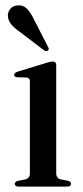

<svg xmlns="http://www.w3.org/2000/svg" viewBox="-20 -687 305 707"><path d="M187 -446.5V-49Q187 -30.5 203.5 -26.5L230 -21.5Q241.5 -18.5 241.5 -10Q241.5 0 227.5 0H48Q34.5 0 34.5 -10Q34.5 -17.5 45.5 -21L73.5 -26.5Q90 -31 90 -48.5V-387Q90 -400 78.5 -401.5L42.5 -402.5Q32 -404 32 -411.5Q32 -418.5 44.5 -423L149 -455Q166 -460.5 174 -460.5Q187 -460.5 187 -446.5ZM105.5 -614.5 156.5 -515Q162 -506 157.5 -501.5Q152 -496.5 142.5 -501.5L52.5 -570Q34 -583 22.2 -596.5Q10.5 -610 9 -627.5Q8 -641 17.2 -653.5Q26.5 -666 45.5 -667Q65.5 -669 79.2 -654.8Q93 -640.5 105.5 -614.5Z"/></svg>

Font: Fraunces 72pt
Style: Regular
Weight: 400
Version: Version 1.000;[0bf87f6ff]